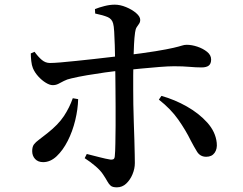

<svg xmlns="http://www.w3.org/2000/svg" viewBox="-20 -774 1040 823"><path d="M481 29Q463 29 455 22.5Q447 16 440.5 4Q434 -8 422 -26Q411 -43 389.5 -61.5Q368 -80 343 -96L352 -114Q380 -107 407 -100Q434 -93 453 -90Q461 -89 466 -91.5Q471 -94 472 -104Q474 -123 474.5 -158Q475 -193 475.5 -235Q476 -277 475.5 -318.5Q475 -360 475 -392Q475 -414 474.5 -445Q474 -476 473.5 -511.5Q473 -547 472 -580Q471 -613 469.5 -638Q468 -663 465 -673Q460 -693 441 -701Q422 -709 388 -716L387 -735Q404 -742 427.5 -748Q451 -754 472 -754Q495 -754 520.5 -743.5Q546 -733 563.5 -718Q581 -703 581 -689Q581 -679 576 -672Q571 -665 566 -657.5Q561 -650 559 -635Q556 -614 554.5 -584Q553 -554 552 -519.5Q551 -485 551 -451.5Q551 -418 551 -391Q551 -364 551.5 -327Q552 -290 553.5 -250.5Q555 -211 556 -174.5Q557 -138 557.5 -111.5Q558 -85 558 -75Q558 -51 548 -27Q538 -3 521 13Q504 29 481 29ZM165 -79Q143 -79 130.5 -92.5Q118 -106 118 -126Q118 -145 125.5 -155Q133 -165 147.5 -175.5Q162 -186 183 -203Q230 -240 254 -276.5Q278 -313 292 -353L315 -349Q314 -306 302.5 -258.5Q291 -211 270.5 -170.5Q250 -130 223 -104.5Q196 -79 165 -79ZM206 -409Q193 -409 176 -419.5Q159 -430 144 -446.5Q129 -463 121 -482Q116 -494 114 -512.5Q112 -531 112 -545L128 -552Q144 -530 159.5 -517Q175 -504 194 -504Q210 -504 240 -506.5Q270 -509 307.5 -513Q345 -517 382.5 -521Q420 -525 452 -529Q484 -533 503 -535Q595 -546 646.5 -554.5Q698 -563 723.5 -569Q749 -575 759.5 -578.5Q770 -582 780 -582Q802 -582 826 -574Q850 -566 867.5 -552Q885 -538 885 -519Q885 -501 875 -493Q865 -485 844 -485Q819 -485 792 -487.5Q765 -490 726 -490Q702 -490 664 -487Q626 -484 584.5 -480Q543 -476 504 -472Q470 -469 430.5 -463.5Q391 -458 353 -451.5Q315 -445 286 -438Q267 -434 254 -427Q241 -420 230 -414.5Q219 -409 206 -409ZM864 -102Q838 -102 824.5 -124Q811 -146 798 -171Q776 -216 744 -261.5Q712 -307 661 -347L672 -363Q729 -347 781 -317.5Q833 -288 868.5 -248.5Q904 -209 909 -162Q912 -136 900 -119Q888 -102 864 -102Z"/></svg>

Font: Noto Serif JP ExtraLight SemiBold
Style: Regular
Weight: 600
Version: Version 2.003-H1;hotconv 1.1.1;makeotfexe 2.6.0